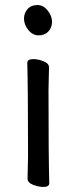

<svg xmlns="http://www.w3.org/2000/svg" viewBox="-20 -724 303 760"><path d="M152 16Q133 16 111 7.5Q89 -1 89 -17L91 -105Q91 -368 88 -475Q88 -490 112 -490Q131 -490 152.5 -481.5Q174 -473 174 -457L172 -368Q172 -105 175 1Q175 16 152 16ZM186 -638Q186 -615 171.5 -599.5Q157 -584 133 -584Q109 -584 92 -605.5Q75 -627 75 -650Q75 -672 89 -688Q103 -704 128 -704Q152 -704 169 -682Q186 -660 186 -638Z"/></svg>

Font: LXGW WenKai TC
Style: Bold
Weight: 700
Designer: LXGW / Fontworks Inc.
Foundry: LXGW / Fontworks Inc.
Version: Version 1.330;April 28, 2024